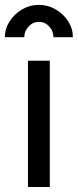

<svg xmlns="http://www.w3.org/2000/svg" viewBox="-44 -752 313 772"><path d="M68.4 0H156.2V-507.8H68.4ZM112.3 -732.4Q148.9 -732.4 180.2 -714.1Q211.4 -695.8 230.2 -666.3Q249 -636.7 249 -602.5H170.9Q170.9 -627 153.8 -645.5Q136.7 -664.1 112.3 -664.1Q88.4 -664.1 71 -645.5Q53.7 -627 53.7 -602.5H-24.4Q-24.4 -636.7 -5.4 -666.3Q13.7 -695.8 44.7 -714.1Q75.7 -732.4 112.3 -732.4Z"/></svg>

Font: Giphurs
Style: Regular
Weight: 400
Version: Version 2.010